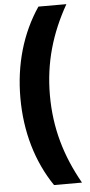

<svg xmlns="http://www.w3.org/2000/svg" viewBox="-65 -835 512 1088"><g transform="rotate(-5 191.0 -291.5)"><path d="M50 -292C50 -101 100 73 197 216H356C266 57 218 -105 218 -292C218 -478 266 -640 356 -799H197C100 -656 50 -482 50 -292Z"/></g></svg>

Font: Noto Sans Sinhala Black
Style: Regular
Weight: 900
Designer: Jelle Bosma - Monotype Design Team
Foundry: Monotype Imaging Inc.
Version: Version 2.006